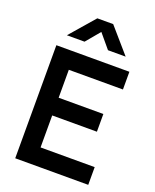

<svg xmlns="http://www.w3.org/2000/svg" viewBox="-171 -1052 928 1149"><g transform="rotate(20 292.5 -477.5)"><path d="M108.7 -797.5 245.3 -955H346.3L483 -797.5H370.5L295.8 -886.7L221.2 -797.5ZM70 0V-720H535V-607.2H190.3V-429.3H475V-316.5H190.3V-112.8H535V0Z"/></g></svg>

Font: Hauora
Style: Regular
Weight: 400
Designer: Wayne Shih
Foundry: WCYS
Version: Version 1.001